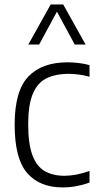

<svg xmlns="http://www.w3.org/2000/svg" viewBox="-20 -828 434 858"><path d="M260 9.5Q157 9.5 101.2 -55Q45.5 -119.5 45.5 -270.5Q45.5 -422 106.5 -485.8Q167.5 -549.5 281.5 -549.5Q305.5 -549.5 331 -546.5Q356.5 -543.5 380 -537V-485Q355 -492 331.2 -495Q307.5 -498 288 -498Q226.5 -498 186.2 -477.2Q146 -456.5 126 -407.2Q106 -358 106 -272.5Q106 -186 124.5 -135.5Q143 -85 179.2 -63.8Q215.5 -42.5 268.5 -42.5Q292.5 -42.5 319.8 -47.5Q347 -52.5 380 -64V-12Q320.5 9.5 260 9.5ZM106.5 -629 206.5 -808H262.5L362.5 -629H314L234.5 -776L155 -629Z"/></svg>

Font: Encode Sans SmCnd Lt
Style: Regular
Weight: 300
Width: 4
Designer: Multiple Designers
Foundry: Impallari Type
Version: Version 3.002; ttfautohint (v1.8.3) -l 8 -r 50 -G 200 -x 14 